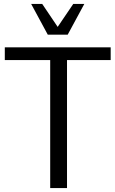

<svg xmlns="http://www.w3.org/2000/svg" viewBox="-20 -955 586 975"><path d="M234.9 0V-649.9H4.4V-714.8H542V-649.9H320.3V0ZM222.7 -778.8 138.2 -935.1H194.3L272.9 -818.4L352.1 -935.1H408.2L323.7 -778.8Z"/></svg>

Font: Pontano Sans
Style: Regular
Weight: 400
Designer: Vernon Adams
Foundry: Vernon Adams
Version: Version 2.001